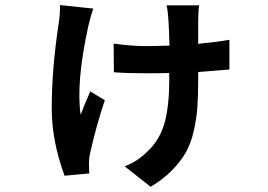

<svg xmlns="http://www.w3.org/2000/svg" viewBox="-20 -631 1040 745"><path d="M212.9 -611.3 341.8 -597.7Q334 -576.2 323.2 -532.2Q274.4 -310.5 293 -185.5Q301.8 -210.9 330.1 -276.4L386.7 -242.2Q353.5 -143.6 329.1 -34.2Q325.2 -17.6 325.2 3.9Q325.2 7.8 325.7 22Q326.2 36.1 326.2 42L230.5 50.8Q180.7 -85 180.7 -210Q180.7 -364.3 208 -542Q212.9 -572.3 212.9 -611.3ZM870.1 -476.6V-361.3Q791 -354.5 749 -351.6V-321.3Q749 -256.8 745.6 -212.4Q742.2 -168 731.4 -121.1Q720.7 -74.2 700.7 -39.1Q680.7 -3.9 647 30.3Q613.3 64.5 564.5 93.8L463.9 14.6Q517.6 -6.8 555.7 -46.9Q600.6 -89.8 618.7 -154.8Q636.7 -219.7 636.7 -322.3V-347.7Q605.5 -346.7 542 -346.7Q472.7 -346.7 421.9 -350.6L420.9 -461.9Q492.2 -452.1 544.9 -452.1Q575.2 -452.1 637.7 -454.1Q635.7 -520.5 633.8 -548.8Q630.9 -594.7 626 -610.4H752.9Q749 -585.9 749 -551.8V-460.9Q828.1 -468.8 870.1 -476.6Z"/></svg>

Font: Nasu
Style: Bold
Weight: 700
Designer: Ryoko NISHIZUKA (kana &amp; ideographs); Paul D. Hunt (Latin, Greek &amp; Cyrillic); Wenlong ZHANG (bopomofo); Sandoll C
Version: Version 2014.1215